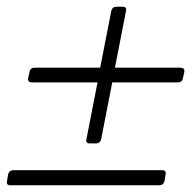

<svg xmlns="http://www.w3.org/2000/svg" viewBox="-31 -553 579 573"><path d="M65 -307Q51 -307 53 -320L57 -338Q59 -351 73 -351H268L301 -520Q304 -533 317 -533H335Q348 -533 345 -520L312 -351H507Q521 -351 519 -338L515 -320Q513 -307 499 -307H304L271 -138Q268 -125 255 -125H237Q224 -125 227 -138L260 -307ZM453 -45Q466 -45 463 -32L460 -13Q457 0 444 0H0Q-13 0 -10 -13L-7 -32Q-4 -45 9 -45Z"/></svg>

Font: Young Serif Light
Style: Italic
Weight: 300
Italic angle: -10.979°
Designer: Bastien Sozeau
Foundry: NBR — Bastien Sozeau
Version: Version 5.001